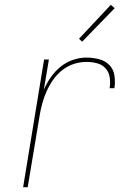

<svg xmlns="http://www.w3.org/2000/svg" viewBox="-20 -777 540 797"><path d="M76 0 163 -530H183L162 -405Q174 -432 191 -456.5Q208 -481 231.5 -500Q255 -519 283 -528.5Q311 -538 339 -538Q365 -538 390.5 -531.5Q416 -525 433.5 -507.5Q451 -490 455 -463.5Q459 -437 455 -411H435Q439 -433 435.5 -455.5Q432 -478 418 -493.5Q404 -509 382.5 -514.5Q361 -520 339 -520Q312 -520 286 -511.5Q260 -503 238 -485.5Q216 -468 200 -445Q184 -422 173 -397Q162 -372 155 -346Q148 -320 144 -294L95 0ZM321 -604 308 -616 440 -757 456 -743Z"/></svg>

Font: Iosevka Curly Thin Oblique
Style: Regular
Weight: 100
Italic angle: -9°
Monospace: yes
Designer: Belleve Invis
Foundry: Belleve Invis
Version: Version 11.1.0; ttfautohint (v1.8.3)